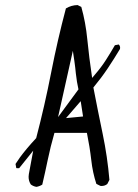

<svg xmlns="http://www.w3.org/2000/svg" viewBox="-20 -745 540 754"><path d="M193.8 -223.1H321.3Q332.5 -168 338.4 -116.7Q343.8 -67.4 358.4 -22.9L374 -15.1Q376 -14.6 377.9 -14.6Q392.1 -14.6 401.4 -22.5L409.7 -38.6Q401.9 -129.9 383.3 -219Q364.7 -308.1 346.7 -401.4Q377.9 -439 403.1 -476.6Q428.2 -514.2 451.2 -552.7Q451.7 -555.2 451.7 -557.6Q451.7 -564.9 446.3 -570.3Q446.3 -570.3 431.2 -567.4Q414.6 -538.6 396.2 -509.8Q377.9 -481 352.1 -451.2L341.8 -439Q329.6 -521.5 322.8 -590.8Q316.4 -657.2 299.3 -717.8L284.7 -725.1Q259.8 -724.6 238.8 -711.9Q206.1 -588.9 180.9 -460.2Q155.8 -331.5 122.1 -202.6Q83 -160.6 58.1 -126.5Q49.3 -113.8 41 -101.1L43.9 -85.4L45.4 -84.5H55.2L110.4 -153.3L93.3 -61.5Q92.3 -55.7 92.3 -50.8Q92.3 -33.7 101.1 -20.5Q110.8 -13.2 123 -11.2Q135.3 -13.2 146 -20Q157.2 -67.4 167.7 -118.2Q178.2 -168.9 193.8 -223.1ZM306.2 -287.6 239.3 -281.2 296.9 -347.7ZM288.1 -394 208 -285.2 266.1 -545.4 272 -505.9Q275.9 -478.5 277.8 -457Q281.7 -421.9 288.1 -394Z"/></svg>

Font: Bakudai
Style: ExtraLight
Weight: 200
Version: Version 1.48